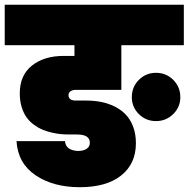

<svg xmlns="http://www.w3.org/2000/svg" viewBox="-31 -760 790 804"><path d="M622.1 -252.9Q580.1 -252.9 550.5 -282.2Q521 -311.5 521 -353Q521 -396 550.5 -425.5Q580.1 -455.1 622.1 -455.1Q665 -455.1 694.6 -425.5Q724.1 -396 724.1 -353Q724.1 -311.5 694.3 -282.2Q664.6 -252.9 622.1 -252.9ZM-11.2 -570.8V-740.2H738.8V-570.8H477.1V-383.8H287.1Q272.9 -383.8 264.4 -377.9Q255.9 -372.1 255.9 -361.8Q255.9 -338.9 286.1 -338.9H330.1Q362.8 -338.9 391.8 -333.3Q420.9 -327.6 448 -314.5Q475.1 -301.3 494.9 -281Q514.6 -260.7 526.4 -230Q538.1 -199.2 538.1 -160.2Q538.1 -74.2 476.3 -25.1Q414.6 23.9 303.2 23.9Q191.9 23.9 117.9 -26.1Q43.9 -76.2 38.1 -168.9H241.2Q242.2 -156.7 248 -148.2Q253.9 -139.6 262.7 -135.5Q271.5 -131.3 279.8 -129.6Q288.1 -127.9 296.9 -127.9Q317.9 -127.9 331.5 -136.7Q345.2 -145.5 345.2 -162.1Q345.2 -196.8 292 -196.8H259.8Q242.7 -196.8 225.8 -198.2Q209 -199.7 187.7 -204.3Q166.5 -209 148.2 -216.6Q129.9 -224.1 111.6 -237.3Q93.3 -250.5 80.6 -268.1Q67.9 -285.6 59.8 -311.5Q51.8 -337.4 51.8 -369.1Q51.8 -444.8 102.8 -485.4Q153.8 -525.9 235.8 -525.9H280.8V-570.8Z"/></svg>

Font: SVN-Poppins Black
Style: Regular
Weight: 900
Designer: Ninad Kale (Devanagari), Jonny Pinhorn (Latin)
Foundry: Indian Type Foundry
Version: Version 3.002 2017